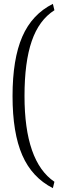

<svg xmlns="http://www.w3.org/2000/svg" viewBox="-20 -810 329 995"><path d="M254 -790 262 -757Q182 -706 144.5 -597Q107 -488 107 -313Q107 27 262 132L254 165Q146 110 95.5 -5.5Q45 -121 45 -312Q45 -504 95.5 -620Q146 -736 254 -790Z"/></svg>

Font: exo2condensed_l
Style: Regular
Weight: 300
Width: 3
Designer: Natanael Gama
Version: Version 1.001;PS 001.001;hotconv 1.0.70;makeotf.lib2.5.58329